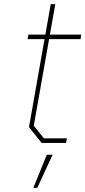

<svg xmlns="http://www.w3.org/2000/svg" viewBox="-20 -690 412 927"><path d="M181 0 120 -76 195 -501H113L117 -523H199L225 -670H247L221 -523H372L369 -501H217L143 -83L192 -22H303L299 0ZM141 217 206 57H234L160 217Z"/></svg>

Font: Tomorrow Thin
Style: Italic
Weight: 250
Italic angle: -10°
Designer: Tony de Marco, Monica Rizzolli
Foundry: Just in Type
Version: Version 2.002